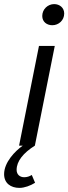

<svg xmlns="http://www.w3.org/2000/svg" viewBox="-62 -710 333 936"><path d="M144 -632C144 -603 167 -587 193 -587C224 -587 251 -611 251 -644C251 -673 228 -690 202 -690C171 -690 144 -665 144 -632ZM-42 139C-42 183 -10 206 33 206C57 206 87 195 109 181L93 143C81 150 70 154 56 154C35 154 19 141 19 118C19 76 51 36 108 0L205 -486H128L31 0H49C12 26 -42 81 -42 139Z"/></svg>

Font: Cambridge Sans Italic
Style: Regular
Weight: 400
Italic angle: -11°
Version: Version 2.000;PS 002.000;hotconv 1.0.88;makeotf.lib2.5.64775